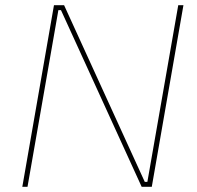

<svg xmlns="http://www.w3.org/2000/svg" viewBox="-20 -720 761 740"><path d="M188 -700H227L538 -19H548L667 -700H687L565 0H526L215 -681H205L86 0H66Z"/></svg>

Font: Fixel Italic Variable 20240409 Display Thin
Style: Italic
Weight: 100
Italic angle: -10°
Designer: AlfaBravo + MacPaw
Foundry: Kyrylo Tkachov, Marchela Mozhyna, Serhii Makarenko, Maria Weinstein, Zakhar Kryvoshyya
Version: Version 1.211;Glyphs 3.2 (3225)